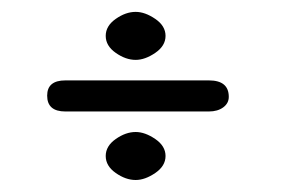

<svg xmlns="http://www.w3.org/2000/svg" viewBox="-20 -385 469 320"><path d="M58.6 -225.6Q58.6 -251 88.9 -251H328.1Q361.3 -251 361.3 -223.6Q361.3 -212.9 352.1 -206.1Q342.8 -199.2 328.1 -199.2H88.9Q58.6 -199.2 58.6 -225.6ZM206.1 -165Q221.7 -165 238.8 -153.3Q255.9 -141.6 255.9 -125Q255.9 -108.4 238.8 -96.7Q221.7 -85 206.1 -85Q189.5 -85 172.9 -96.7Q156.2 -108.4 156.2 -125Q156.2 -141.6 172.9 -153.3Q189.5 -165 206.1 -165ZM206.1 -365.2Q221.7 -365.2 238.8 -353.5Q255.9 -341.8 255.9 -325.2Q255.9 -308.6 238.8 -296.9Q221.7 -285.2 206.1 -285.2Q189.5 -285.2 172.9 -296.9Q156.2 -308.6 156.2 -325.2Q156.2 -341.8 172.9 -353.5Q189.5 -365.2 206.1 -365.2Z"/></svg>

Font: Jura
Style: Book
Weight: 400
Version: Version 2.3